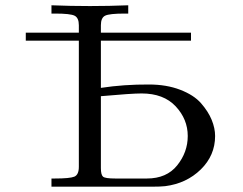

<svg xmlns="http://www.w3.org/2000/svg" viewBox="-20 -703 915 723"><path d="M77.1 -549.8V-580.1H276.9V-607.9Q276.9 -635.7 261 -643.8Q245.1 -651.9 188 -651.9H173.8V-683.1Q245.6 -680.2 318.8 -680.2Q390.6 -680.2 462.9 -683.1V-651.9H449.2Q392.1 -651.9 376 -644Q359.9 -636.2 359.9 -607.9V-580.1H699.2V-549.8H359.9V-372.1Q446.8 -385.3 541 -384.8Q606.9 -384.8 658.4 -365Q710 -345.2 737.1 -314.2Q764.2 -283.2 777.1 -251.7Q790 -220.2 790 -190.9Q790 -117.7 736.1 -64.9Q682.1 -12.2 602.1 -2Q585 0 551.8 0H173.8V-30.8H186Q243.2 -30.8 260 -37.8Q276.9 -44.9 276.9 -75.2V-549.8ZM359.9 -69.8Q359.9 -44.9 367.9 -37.8Q376 -30.8 414.1 -30.8H533.2Q607.4 -30.8 647.2 -80.3Q687 -129.9 687 -190.9Q687 -253.9 641.6 -302.5Q596.2 -351.1 513.2 -351.1Q475.1 -351.1 359.9 -340.8Z"/></svg>

Font: CMU Serif Upright Italic
Style: UprightItalic
Weight: 500
Version: Version 0.7.0